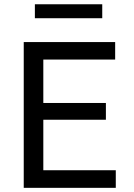

<svg xmlns="http://www.w3.org/2000/svg" viewBox="-20 -902 645 922"><path d="M94 0V-700H533V-616H188V-407.5H488.5V-327H188V-84.5H536V0ZM147.5 -814.5V-881.5H471V-814.5Z"/></svg>

Font: Geologica Thin Roman Light
Style: Regular
Weight: 300
Version: Version 1.010;gftools[0.9.28]